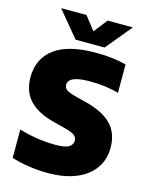

<svg xmlns="http://www.w3.org/2000/svg" viewBox="-139 -1038 884 1134"><g transform="rotate(15 303.5 -470.5)"><path d="M265.5 10Q205 10 147.5 1.2Q90 -7.5 43 -23V-196.5Q90 -181 151 -171.8Q212 -162.5 264 -162.5Q326.5 -162.5 348.8 -177.2Q371 -192 371 -215.5Q371 -235.5 355.5 -248Q340 -260.5 289.5 -273.5L223.5 -290.5Q124 -315 72.5 -368.8Q21 -422.5 21 -511Q21 -624 104.8 -687Q188.5 -750 358.5 -750Q413.5 -750 461 -744Q508.5 -738 544 -728.5V-555Q510.5 -565 464.5 -571.2Q418.5 -577.5 372.5 -577.5Q318 -577.5 288.5 -570Q259 -562.5 247.5 -550Q236 -537.5 236 -522.5Q236 -504.5 249 -493.5Q262 -482.5 303.5 -471L369.5 -454Q480.5 -427 533.2 -373Q586 -319 586 -230.5Q586 -157 547.8 -103Q509.5 -49 437.8 -19.5Q366 10 265.5 10ZM221.5 -793 90.5 -951H245.5L310 -868L374.5 -951H529.5L398.5 -793Z"/></g></svg>

Font: Encode Sans Black
Style: Regular
Weight: 900
Designer: Multiple Designers
Foundry: Impallari Type
Version: Version 3.002; ttfautohint (v1.8.3) -l 8 -r 50 -G 200 -x 14 